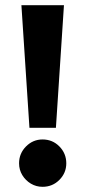

<svg xmlns="http://www.w3.org/2000/svg" viewBox="-20 -708 344 740"><path d="M93.5 -215.5 62.5 -688H226.5L195.5 -215.5ZM144 12Q119.5 12 99 -0.2Q78.5 -12.5 66 -33Q53.5 -53.5 53.5 -78.5Q53.5 -116.5 80.2 -143.5Q107 -170.5 144 -170.5Q182.5 -170.5 209 -143.5Q235.5 -116.5 235.5 -78.5Q235.5 -41.5 209 -14.8Q182.5 12 144 12Z"/></svg>

Font: League Spartan Thin
Style: Bold
Weight: 700
Version: Version 2.002